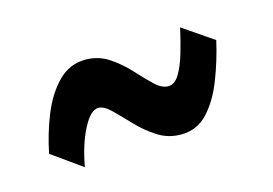

<svg xmlns="http://www.w3.org/2000/svg" viewBox="-43 -896 492 346"><g transform="rotate(-15 202.5 -722.5)"><path d="M80 -623Q87.5 -664.5 102 -692.2Q116.5 -720 131 -720Q141.5 -720 154.5 -707.2Q167.5 -694.5 183.5 -677.5Q199.5 -660.5 219.2 -647.8Q239 -635 263 -635Q293 -635 313 -656.5Q333 -678 346.2 -711.8Q359.5 -745.5 368 -783L311 -822Q306 -799 299.5 -776.8Q293 -754.5 284.2 -739.8Q275.5 -725 263 -725Q251 -725 237.8 -737.8Q224.5 -750.5 209 -767.5Q193.5 -784.5 174.2 -797.2Q155 -810 131 -810Q101 -810 79.5 -788Q58 -766 44.5 -732.2Q31 -698.5 24 -663Z"/></g></svg>

Font: League Gothic Condensed
Style: Regular
Weight: 400
Width: 3
Designer: The League of Moveable Type
Version: Version 1.600; ttfautohint (v1.8.3)